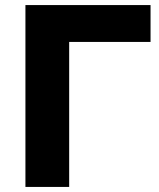

<svg xmlns="http://www.w3.org/2000/svg" viewBox="-20 -735 627 755"><path d="M80 0V-715H572V-570H160L252 -673V0Z"/></svg>

Font: Wix Madefor Display ExtraBold
Style: Regular
Weight: 800
Designer: Dalton Maag Ltd
Foundry: Dalton Maag Ltd
Version: Version 3.100